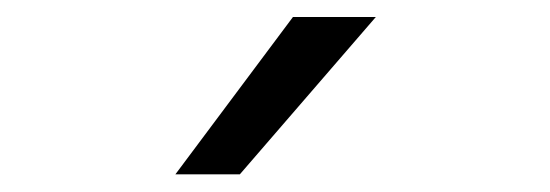

<svg xmlns="http://www.w3.org/2000/svg" viewBox="-20 -823 642 224"><path d="M184.6 -619.6H259.8L418.5 -803.2H321.8Z"/></svg>

Font: Hack
Style: Regular
Weight: 400
Monospace: yes
Designer: Christopher Simpkins
Foundry: Christopher Simpkins
Version: Version 2.010